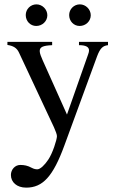

<svg xmlns="http://www.w3.org/2000/svg" viewBox="-20 -642 540 880"><path d="M396 -572C396 -599 373 -622 346 -622C319 -622 297 -600 297 -573C297 -545 318 -523 345 -523C373 -523 396 -545 396 -572ZM197 -572C197 -599 174 -622 147 -622C120 -622 98 -600 98 -573C98 -545 119 -523 146 -523C174 -523 197 -545 197 -572ZM475 -450H342V-435C373 -435 388 -427 388 -411C388 -407 387 -400 384 -393L287 -117L175 -367C169 -381 162 -397 162 -408C162 -426 176 -433 219 -435V-450H14V-436C40 -432 57 -423 67 -401L199 -119C218 -79 241 -33 241 -18C241 -2 221 61 201 90C185 114 165 134 151 134C145 134 136 133 125 127C107 117 91 114 73 114C49 114 30 135 30 160C30 193 57 218 100 218C176 218 223 167 275 25L425 -384C439 -421 451 -432 475 -435Z"/></svg>

Font: STIXGeneral
Style: Regular
Weight: 400
Designer: MicroPress Inc., with final additions and corrections provided by Coen Hoffman, Elsevier (retired)
Version: Version 1.1.0